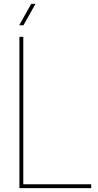

<svg xmlns="http://www.w3.org/2000/svg" viewBox="-20 -970 504 990"><path d="M450.2 0H80.1V-779.8H100.1V-20H450.2ZM141.1 -950.2H163.1L101.1 -839.8H79.1Z"/></svg>

Font: Cooper Hewitt
Style: Thin
Weight: 701
Designer: Village Type and Design LLC
Foundry: Cooper Hewitt Smithsonian Design Museum
Version: 1.000